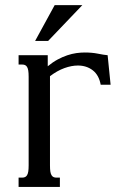

<svg xmlns="http://www.w3.org/2000/svg" viewBox="-20 -736 473 756"><path d="M176.8 -436V-85Q176.8 -69.8 178.2 -60.5Q179.7 -51.3 183.1 -45.9Q186.5 -40.5 191.2 -38.6Q195.8 -36.6 202.6 -36.6H215.8V0H53.2V-36.6H66.9Q73.2 -36.6 78.1 -38.6Q83 -40.5 86.4 -45.9Q89.8 -51.3 91.3 -60.5Q92.8 -69.8 92.8 -85V-433.6Q92.8 -448.7 91.3 -458Q89.8 -467.3 86.4 -472.7Q83 -478 78.1 -480Q73.2 -481.9 66.9 -481.9H53.2V-518.6H168V-475.1Q187.5 -491.2 207 -501.7Q226.6 -512.2 244.9 -518.3Q263.2 -524.4 280.5 -526.9Q297.9 -529.3 313.5 -529.3Q342.3 -529.3 365.2 -524.7Q388.2 -520 403.8 -518.6L415.5 -402.3H376.5Q369.6 -440.4 345.2 -459.2Q320.8 -478 286.6 -478Q261.7 -478 233.4 -467.8Q205.1 -457.5 176.8 -436ZM195.3 -715.8H304.2L169.4 -574.7H118.2Z"/></svg>

Font: Arian AMU Serif
Style: Regular
Weight: 400
Designer: Ruben Hakobyan (Tarumian)
Foundry: Ruben Hakobyan (Tarumian)
Version: Version 1.002